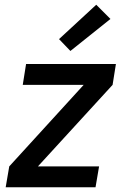

<svg xmlns="http://www.w3.org/2000/svg" viewBox="-20 -790 540 810"><path d="M4 0 19 -88 333 -432H76L90 -520H469L455 -432L140 -88H398L383 0ZM277 -575 229 -625 386 -770 446 -710Z"/></svg>

Font: Iosevka SS04 Semibold
Style: Italic
Weight: 600
Italic angle: -9°
Monospace: yes
Designer: Belleve Invis
Foundry: Belleve Invis
Version: Version 19.0.0; ttfautohint (v1.8.4)